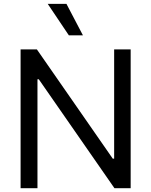

<svg xmlns="http://www.w3.org/2000/svg" viewBox="-20 -986 792 1006"><path d="M664.6 -727.1V0H579.6L183.1 -570.8H176.3V0H87.9V-727.1H173.3L570.8 -154.8H578.1V-727.1ZM340.8 -800.8 230 -965.8H328.1L414.6 -800.8Z"/></svg>

Font: Sahel VF Regular
Style: Regular
Weight: 400
Foundry: Saber Rastikerdar (saber.rastikerdar@gmail.com)
Version: Version 3.4.0